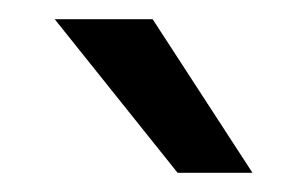

<svg xmlns="http://www.w3.org/2000/svg" viewBox="-20 -750 320 200"><path d="M37 -730H139L243 -570H165Z"/></svg>

Font: Golos UI
Style: Regular
Weight: 400
Designer: A.Korolkova, Vitaly Kuzmin
Foundry: ParaType Ltd
Version: Version 2.000